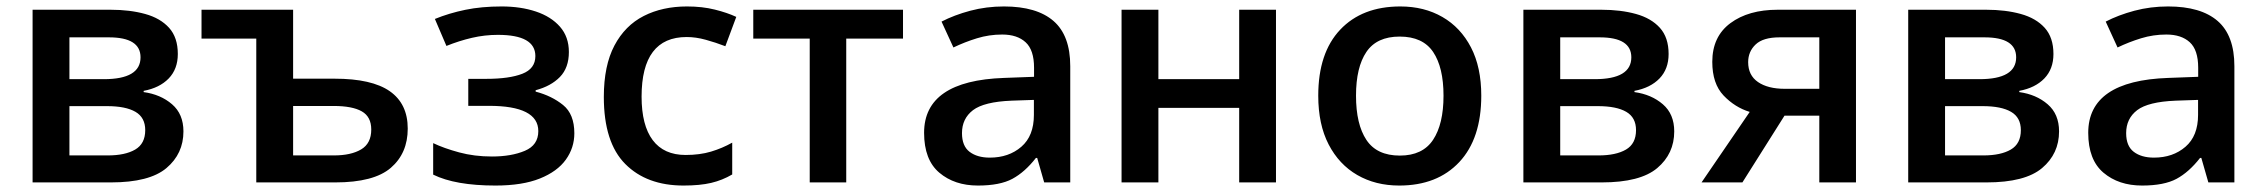

<svg xmlns="http://www.w3.org/2000/svg" viewBox="-20 -571 7093 601"><path d="M536.6 -401.9Q536.6 -355 508.1 -325.4Q479.5 -295.9 429.7 -286.6V-282.7Q482.9 -275.4 518.6 -244.6Q554.2 -213.9 554.2 -159.7Q554.2 -89.8 501 -44.9Q447.8 0 327.1 0H82V-540.5H326.2Q386.7 -540.5 434.3 -527.3Q481.9 -514.2 509.3 -483.9Q536.6 -453.6 536.6 -401.9ZM419.9 -391.6Q419.9 -454.1 320.8 -454.1H197.3V-323.2H305.2Q419.9 -323.2 419.9 -391.6ZM434.6 -163.6Q434.6 -203.1 404.1 -220.9Q373.5 -238.8 314.9 -238.8H197.3V-84.5H317.4Q371.6 -84.5 403.1 -102.8Q434.6 -121.1 434.6 -163.6Z M897.5 -540.5V-324.7H1027.3Q1144 -324.7 1200.2 -285.4Q1256.3 -246.1 1256.3 -168.5Q1256.3 -91.3 1203.4 -45.7Q1150.4 0 1029.3 0H782.2V-450.2H610.8V-540.5ZM1023.9 -239.3H897.5V-84.5H1025.4Q1078.6 -84.5 1110.4 -103.3Q1142.1 -122.1 1142.1 -165.5Q1142.1 -205.6 1112.5 -222.4Q1083 -239.3 1023.9 -239.3Z M1550.3 -550.8Q1609.9 -550.8 1657.5 -534.9Q1705.1 -519 1732.9 -487.3Q1760.7 -455.6 1760.7 -408.2Q1760.7 -358.9 1732.7 -330.1Q1704.6 -301.3 1656.7 -288.6V-284.2Q1707 -271 1742.4 -242.4Q1777.8 -213.9 1777.8 -153.8Q1777.8 -108.4 1751.2 -71.3Q1724.6 -34.2 1669.9 -12.2Q1615.2 9.8 1530.8 9.8Q1405.3 9.8 1335.9 -24.4V-123Q1369.6 -106.9 1417.2 -94Q1464.8 -81.1 1520 -81.1Q1580.6 -81.1 1622.8 -98.9Q1665 -116.7 1665 -160.6Q1665 -239.7 1510.3 -239.7H1445.8V-324.2H1502.4Q1574.2 -324.2 1615 -340.1Q1655.8 -356 1655.8 -395.5Q1655.8 -461.9 1538.6 -461.9Q1497.1 -461.9 1457.3 -452.6Q1417.5 -443.4 1377.4 -427.2L1341.3 -511.7Q1385.7 -529.8 1436.5 -540.3Q1487.3 -550.8 1550.3 -550.8Z M2119.6 9.8Q2004.4 9.8 1937.3 -57.6Q1870.1 -125 1870.1 -267.6Q1870.1 -365.7 1903.3 -428.5Q1936.5 -491.2 1995.1 -521Q2053.7 -550.8 2130.4 -550.8Q2178.2 -550.8 2217.5 -541Q2256.8 -531.2 2284.7 -518.1L2250.5 -426.3Q2220.2 -438 2189.2 -446.5Q2158.2 -455.1 2129.4 -455.1Q1988.3 -455.1 1988.3 -268.6Q1988.3 -178.7 2023.2 -132.3Q2058.1 -85.9 2126 -85.9Q2170.4 -85.9 2205.6 -96.4Q2240.7 -106.9 2272 -124.5V-24.9Q2241.2 -6.8 2206.1 1.5Q2170.9 9.8 2119.6 9.8Z M2806.6 -450.2H2628.9V0H2514.6V-450.2H2337.9V-540.5H2806.6Z M3122.6 -550.8Q3225.1 -550.8 3277.6 -505.4Q3330.1 -460 3330.1 -363.8V0H3248.5L3226.6 -76.7H3222.7Q3188 -32.2 3148.9 -11.2Q3109.9 9.8 3041 9.8Q2967.8 9.8 2920.2 -30.5Q2872.6 -70.8 2872.6 -155.3Q2872.6 -318.4 3123 -327.1L3216.8 -330.6V-358.9Q3216.8 -414.6 3190.4 -438.7Q3164.1 -462.9 3117.2 -462.9Q3076.2 -462.9 3038.1 -451.2Q3000 -439.5 2964.4 -422.4L2927.2 -503.4Q2966.8 -523.9 3017.1 -537.4Q3067.4 -550.8 3122.6 -550.8ZM3216.3 -258.3 3146.5 -255.9Q3060.1 -252.4 3025.6 -226.1Q2991.2 -199.7 2991.2 -154.3Q2991.2 -113.8 3015.1 -95.7Q3039.1 -77.6 3078.1 -77.6Q3137.7 -77.6 3177 -111.6Q3216.3 -145.5 3216.3 -211.4Z M3606 -540.5V-323.2H3858.9V-540.5H3974.1V0H3858.9V-233.4H3606V0H3490.7V-540.5Z M4616.7 -271.5Q4616.7 -137.2 4547.9 -63.7Q4479 9.8 4359.9 9.8Q4285.6 9.8 4228.5 -23.2Q4171.4 -56.2 4138.9 -118.9Q4106.4 -181.6 4106.4 -271.5Q4106.4 -405.3 4175 -478Q4243.7 -550.8 4363.3 -550.8Q4438 -550.8 4495.1 -517.8Q4552.2 -484.9 4584.5 -422.6Q4616.7 -360.4 4616.7 -271.5ZM4224.6 -271.5Q4224.6 -182.1 4257.1 -133.1Q4289.6 -84 4361.8 -84Q4433.1 -84 4465.8 -133.3Q4498.5 -182.6 4498.5 -271.5Q4498.5 -359.9 4466.1 -408.2Q4433.6 -456.5 4361.3 -456.5Q4289.6 -456.5 4257.1 -408.4Q4224.6 -360.4 4224.6 -271.5Z M5203.1 -401.9Q5203.1 -355 5174.6 -325.4Q5146 -295.9 5096.2 -286.6V-282.7Q5149.4 -275.4 5185.1 -244.6Q5220.7 -213.9 5220.7 -159.7Q5220.7 -89.8 5167.5 -44.9Q5114.3 0 4993.7 0H4748.5V-540.5H4992.7Q5053.2 -540.5 5100.8 -527.3Q5148.4 -514.2 5175.8 -483.9Q5203.1 -453.6 5203.1 -401.9ZM5086.4 -391.6Q5086.4 -454.1 4987.3 -454.1H4863.8V-323.2H4971.7Q5086.4 -323.2 5086.4 -391.6ZM5101.1 -163.6Q5101.1 -203.1 5070.6 -220.9Q5040 -238.8 4981.4 -238.8H4863.8V-84.5H4983.9Q5038.1 -84.5 5069.6 -102.8Q5101.1 -121.1 5101.1 -163.6Z M5434.1 0H5306.2L5457 -220.7Q5410.6 -234.9 5375.2 -272Q5339.8 -309.1 5339.8 -377.4Q5339.8 -456.5 5396.5 -498.5Q5453.1 -540.5 5544.4 -540.5H5789.6V0H5674.8V-209H5565.9ZM5452.1 -376.5Q5452.1 -335.4 5482.9 -314.2Q5513.7 -293 5566.9 -293H5674.8V-454.1H5550.3Q5499 -454.1 5475.6 -431.9Q5452.1 -409.7 5452.1 -376.5Z M6407.7 -401.9Q6407.7 -355 6379.2 -325.4Q6350.6 -295.9 6300.8 -286.6V-282.7Q6354 -275.4 6389.6 -244.6Q6425.3 -213.9 6425.3 -159.7Q6425.3 -89.8 6372.1 -44.9Q6318.8 0 6198.2 0H5953.1V-540.5H6197.3Q6257.8 -540.5 6305.4 -527.3Q6353 -514.2 6380.4 -483.9Q6407.7 -453.6 6407.7 -401.9ZM6291 -391.6Q6291 -454.1 6191.9 -454.1H6068.4V-323.2H6176.3Q6291 -323.2 6291 -391.6ZM6305.7 -163.6Q6305.7 -203.1 6275.1 -220.9Q6244.6 -238.8 6186 -238.8H6068.4V-84.5H6188.5Q6242.7 -84.5 6274.2 -102.8Q6305.7 -121.1 6305.7 -163.6Z M6766.6 -550.8Q6869.1 -550.8 6921.6 -505.4Q6974.1 -460 6974.1 -363.8V0H6892.6L6870.6 -76.7H6866.7Q6832 -32.2 6793 -11.2Q6753.9 9.8 6685.1 9.8Q6611.8 9.8 6564.2 -30.5Q6516.6 -70.8 6516.6 -155.3Q6516.6 -318.4 6767.1 -327.1L6860.8 -330.6V-358.9Q6860.8 -414.6 6834.5 -438.7Q6808.1 -462.9 6761.2 -462.9Q6720.2 -462.9 6682.1 -451.2Q6644 -439.5 6608.4 -422.4L6571.3 -503.4Q6610.8 -523.9 6661.1 -537.4Q6711.4 -550.8 6766.6 -550.8ZM6860.4 -258.3 6790.5 -255.9Q6704.1 -252.4 6669.7 -226.1Q6635.3 -199.7 6635.3 -154.3Q6635.3 -113.8 6659.2 -95.7Q6683.1 -77.6 6722.2 -77.6Q6781.7 -77.6 6821 -111.6Q6860.4 -145.5 6860.4 -211.4Z"/></svg>

Font: Open Sans SemiBold
Style: Regular
Weight: 600
Designer: Monotype Design Team
Foundry: Monotype Imaging Inc.
Version: Version 3.003; ttfautohint (v1.8.4)